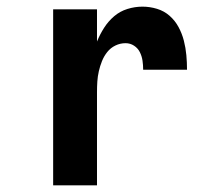

<svg xmlns="http://www.w3.org/2000/svg" viewBox="-20 -558 640 578"><path d="M140 0V-530H272V-433Q281 -455 293.5 -474.5Q306 -494 323.5 -509Q341 -524 363.5 -531Q386 -538 409 -538Q431 -538 452.5 -531.5Q474 -525 490.5 -510.5Q507 -496 517.5 -476.5Q528 -457 533.5 -435.5Q539 -414 541 -392Q543 -370 543 -348H411Q411 -362 409 -375.5Q407 -389 401 -401Q395 -413 383.5 -420.5Q372 -428 358 -428Q342 -428 327.5 -421Q313 -414 303 -401.5Q293 -389 287 -374Q281 -359 277.5 -343.5Q274 -328 273 -312.5Q272 -297 272 -281V0Z"/></svg>

Font: Iosevka Curly XBdEx
Style: Regular
Weight: 800
Width: 7
Monospace: yes
Designer: Belleve Invis
Foundry: Belleve Invis
Version: Version 11.1.0; ttfautohint (v1.8.3)